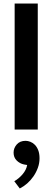

<svg xmlns="http://www.w3.org/2000/svg" viewBox="-20 -734 297 1088"><path d="M63 0V-714H194V0ZM116 198Q92 193 74.5 175.5Q57 158 57 131Q57 105 75 84.5Q93 64 125 64Q138 64 152 69.5Q166 75 177.5 86.5Q189 98 196.5 117Q204 136 204 163Q204 191 194.5 217Q185 243 169.5 265.5Q154 288 134 305.5Q114 323 92 334L61 293Q87 278 108 253.5Q129 229 134 201Z"/></svg>

Font: Mukta
Style: Bold
Weight: 700
Designer: Girish Dalvi and Yashodeep Gholap
Foundry: Ek Type
Version: Version 2.538;PS 1.002;hotconv 16.6.51;makeotf.lib2.5.65220;